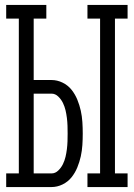

<svg xmlns="http://www.w3.org/2000/svg" viewBox="-20 -755 540 775"><path d="M333 0V-55H384V-680H333V-735H495V-680H444V-55H495V0ZM5 0V-55H56V-680H5V-735H167V-680H116V-432H188Q211 -432 232.5 -421.5Q254 -411 268.5 -393Q283 -375 292 -353Q301 -331 306 -308.5Q311 -286 312.5 -262.5Q314 -239 314 -216Q314 -193 312.5 -169.5Q311 -146 306 -123.5Q301 -101 292 -79Q283 -57 268.5 -39Q254 -21 232.5 -10.5Q211 0 188 0ZM116 -55H188Q203 -55 215 -66.5Q227 -78 234 -92.5Q241 -107 244.5 -122Q248 -137 250 -153Q252 -169 252.5 -184.5Q253 -200 253 -216Q253 -232 252.5 -247.5Q252 -263 250 -279Q248 -295 244.5 -310Q241 -325 234 -339.5Q227 -354 215 -365.5Q203 -377 188 -377H116Z"/></svg>

Font: Iosevka Slab Light
Style: Regular
Weight: 300
Monospace: yes
Designer: Belleve Invis
Foundry: Belleve Invis
Version: Version 11.1.0; ttfautohint (v1.8.3)